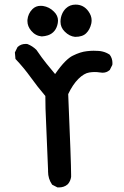

<svg xmlns="http://www.w3.org/2000/svg" viewBox="-20 -815 540 837"><path d="M189.5 -67.4Q189.5 -70.8 189.5 -74.2Q183.6 -231 180.7 -286.1Q177.7 -341.3 177.7 -396.5Q143.6 -436.5 113.8 -478Q84 -519.5 47.4 -558.1L44.9 -586.4L56.2 -609.4L57.1 -610.4Q71.3 -623.5 91.8 -623.5Q98.6 -623.5 100.6 -622.6Q121.6 -614.3 138.7 -597.7Q162.6 -562.5 182.4 -538.1Q202.1 -513.7 220.2 -492.2Q244.6 -527.3 263.7 -546.4Q282.7 -565.4 297.4 -572.3Q330.6 -588.9 358.4 -591.8Q375 -593.8 387.9 -593.8Q400.9 -593.8 410.2 -593Q419.4 -592.3 427.2 -590.3Q443.4 -586.4 457.5 -577.1L458.5 -576.2Q470.2 -560.5 470.2 -540Q470.2 -537.1 469.7 -532.2L458.5 -509.8L457 -508.8Q444.8 -498 426.8 -498Q420.9 -498 412.6 -499.5Q404.3 -501 392.8 -501Q381.3 -501 369.1 -499Q346.7 -495.6 321.8 -471.2Q296.9 -446.3 277.3 -404.8Q290 -106.9 290 -54.2Q290 -46.9 290 -43.9Q287.6 -25.9 275.9 -12.2Q266.6 -3.9 256.8 -1Q247.1 2 237.8 2Q234.9 2 230.5 2L207.5 -9.8L206.5 -11.2Q189.5 -36.1 189.5 -67.4ZM243.7 -720.2Q243.7 -738.3 251 -754.9Q256.8 -768.1 267.1 -778.3Q284.2 -794.9 309.6 -794.9Q344.2 -794.9 365.2 -766.1Q379.4 -746.6 379.4 -726.6Q379.4 -719.2 377.9 -711.9Q371.6 -685.5 356 -670.4Q340.3 -654.3 307.6 -654.3H307.1Q282.7 -656.7 262.2 -677.2Q243.7 -695.3 243.7 -720.2ZM99.6 -722.7Q99.6 -725.6 99.6 -728Q102.1 -755.9 121.6 -775.4Q136.2 -789.6 156.7 -789.6Q162.1 -789.6 167 -789.1Q195.3 -784.7 215.3 -764.2Q232.9 -747.1 232.9 -725.1Q232.9 -719.7 231.9 -714.4Q224.6 -673.3 189 -661.1Q177.2 -657.2 162.1 -656.2Q134.8 -658.7 116.2 -680.7Q99.6 -700.2 99.6 -722.7Z"/></svg>

Font: Bakudai
Style: Bold
Weight: 700
Version: Version 1.48